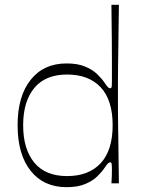

<svg xmlns="http://www.w3.org/2000/svg" viewBox="-20 -760 605 796"><path d="M256 16Q161 16 107 -52Q53 -120 53 -241Q53 -361 107 -429Q161 -497 256 -497Q302 -497 333 -484Q364 -471 383 -452.5Q402 -434 412 -419Q423 -403 427.5 -398.5Q432 -394 437 -394Q442 -394 443 -401Q444 -408 444 -428Q444 -461 444 -507Q444 -553 443.5 -601.5Q443 -650 442.5 -687.5Q442 -725 442 -740H473Q472 -684 471.5 -640Q471 -596 470.5 -559Q470 -522 469.5 -490.5Q469 -459 469 -430.5Q469 -402 469 -373Q469 -344 469 -314.5Q469 -285 469.5 -253Q470 -221 470.5 -183.5Q471 -146 471.5 -101Q472 -56 473 0H442Q443 -14 443.5 -28.5Q444 -43 444 -54Q444 -73 443 -80Q442 -87 437 -87Q432 -87 427.5 -82.5Q423 -78 412 -62Q402 -47 383 -28.5Q364 -10 333 3Q302 16 256 16ZM258 -30Q348 -30 397.5 -83.5Q447 -137 447 -241Q447 -345 397.5 -398Q348 -451 258 -451Q168 -451 122 -395Q76 -339 76 -241Q76 -142 122 -86Q168 -30 258 -30Z"/></svg>

Font: Ojuju Light
Style: Regular
Weight: 300
Designer: Chisaokwu Joboson, Mirko Velimirovic
Foundry: Udi Foundry
Version: Version 1.000